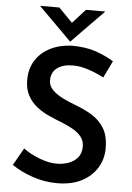

<svg xmlns="http://www.w3.org/2000/svg" viewBox="-61 -976 705 1029"><g transform="rotate(5 291.0 -461.5)"><path d="M483 -578Q443 -599 399.5 -613.5Q356 -628 316 -628Q262 -628 231 -604.5Q200 -581 200 -538Q200 -509 221.5 -487Q243 -465 277 -448Q311 -431 349 -417Q393 -401 434.5 -376.5Q476 -352 502.5 -310.5Q529 -269 529 -200Q529 -143 500 -95.5Q471 -48 417 -20Q363 8 285 8Q218 8 154.5 -13.5Q91 -35 41 -69L94 -162Q130 -135 180.5 -115.5Q231 -96 274 -96Q306 -96 336 -106Q366 -116 386 -139Q406 -162 406 -200Q406 -230 388.5 -252Q371 -274 342.5 -290Q314 -306 281 -319Q247 -332 211.5 -348Q176 -364 146 -387.5Q116 -411 97 -445.5Q78 -480 78 -529Q78 -590 106 -634.5Q134 -679 184 -704.5Q234 -730 298 -733Q376 -733 430.5 -714Q485 -695 527 -669ZM216 -931 302 -843 272 -835 359 -931H463L290 -754H289L112 -931Z"/></g></svg>

Font: Reem Kufi Fun Medium
Style: Regular
Weight: 500
Designer: Khaled Hosny
Version: Version 1.005